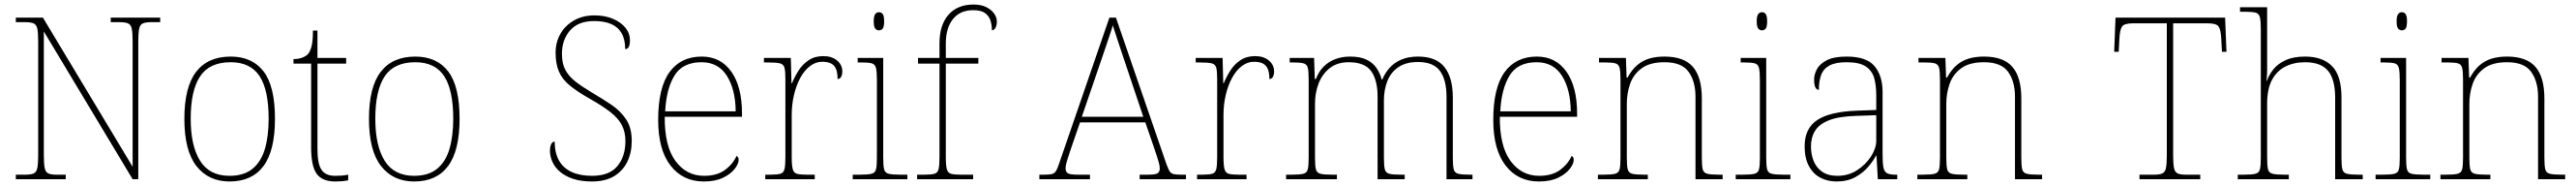

<svg xmlns="http://www.w3.org/2000/svg" viewBox="-20 -792 11400 822"><path d="M50 0V-20H93Q118 -20 130 -26Q142 -32 145.5 -51Q149 -70 149 -108V-606Q149 -645 145.5 -663.5Q142 -682 130 -688Q118 -694 93 -694H50V-714H170L567 -55V-606Q567 -645 563.5 -663.5Q560 -682 548 -688Q536 -694 511 -694H470V-714H689V-694H648Q623 -694 611 -688Q599 -682 595.5 -663.5Q592 -645 592 -606V0H567L174 -653V-108Q174 -70 177.5 -51Q181 -32 193 -26Q205 -20 230 -20H271V0Z M996 10Q903 10 849.5 -58Q796 -126 796 -267Q796 -407 848 -474.5Q900 -542 1001 -542Q1096 -542 1146.5 -476.5Q1197 -411 1197 -267Q1197 -126 1146 -58Q1095 10 996 10ZM996 -15Q1060 -15 1098 -46.5Q1136 -78 1152.5 -134.5Q1169 -191 1169 -267Q1169 -395 1128.5 -456Q1088 -517 1001 -517Q907 -517 865.5 -454.5Q824 -392 824 -267Q824 -148 865.5 -81.5Q907 -15 996 -15Z M1464 10Q1406 10 1381.5 -24Q1357 -58 1357 -141V-511H1279V-531Q1300 -531 1315.5 -536.5Q1331 -542 1341 -551Q1351 -560 1358 -584Q1365 -608 1365 -657H1385V-536H1512V-511H1385V-132Q1385 -68 1403 -41.5Q1421 -15 1463 -15Q1480 -15 1492.5 -16Q1505 -17 1521 -20V5Q1505 8 1491.5 9Q1478 10 1464 10Z M1813 10Q1720 10 1666.5 -58Q1613 -126 1613 -267Q1613 -407 1665 -474.5Q1717 -542 1818 -542Q1913 -542 1963.5 -476.5Q2014 -411 2014 -267Q2014 -126 1963 -58Q1912 10 1813 10ZM1813 -15Q1877 -15 1915 -46.5Q1953 -78 1969.5 -134.5Q1986 -191 1986 -267Q1986 -395 1945.5 -456Q1905 -517 1818 -517Q1724 -517 1682.5 -454.5Q1641 -392 1641 -267Q1641 -148 1682.5 -81.5Q1724 -15 1813 -15Z M2600 10Q2552 10 2517 -1.5Q2482 -13 2459 -32.5Q2436 -52 2425 -76.5Q2414 -101 2414 -126Q2414 -138 2416.5 -147Q2419 -156 2423.5 -161Q2428 -166 2435 -166Q2435 -116 2454 -82.5Q2473 -49 2510 -32Q2547 -15 2600 -15Q2677 -15 2712.5 -58Q2748 -101 2748 -168Q2748 -209 2732 -239.5Q2716 -270 2680.5 -297.5Q2645 -325 2588 -357Q2535 -387 2502 -414Q2469 -441 2454 -475Q2439 -509 2439 -559Q2439 -605 2460 -642Q2481 -679 2520 -701.5Q2559 -724 2611 -724Q2657 -724 2692.5 -709Q2728 -694 2748 -669.5Q2768 -645 2768 -614Q2768 -595 2763 -585Q2758 -575 2747 -575Q2747 -618 2731 -645.5Q2715 -673 2684.5 -686Q2654 -699 2610 -699Q2539 -699 2503 -657.5Q2467 -616 2467 -554Q2467 -511 2482.5 -482.5Q2498 -454 2527 -431.5Q2556 -409 2598 -384Q2644 -357 2684.5 -330Q2725 -303 2750.5 -265.5Q2776 -228 2776 -169Q2776 -118 2756.5 -77.5Q2737 -37 2698 -13.5Q2659 10 2600 10Z M3095 10Q3002 10 2947.5 -60.5Q2893 -131 2893 -262Q2893 -404 2943 -473Q2993 -542 3086 -542Q3169 -542 3216.5 -475.5Q3264 -409 3264 -290V-276H2922Q2921 -146 2969.5 -80.5Q3018 -15 3096 -15Q3153 -15 3188 -40.5Q3223 -66 3240 -103Q3245 -100 3247 -96Q3249 -92 3249 -85Q3249 -68 3231.5 -45.5Q3214 -23 3180 -6.5Q3146 10 3095 10ZM3236 -300Q3235 -397 3197 -457Q3159 -517 3085 -517Q3001 -517 2965 -458Q2929 -399 2924 -300Z M3367 0V-20H3389Q3419 -20 3433.5 -24Q3448 -28 3452 -44.5Q3456 -61 3456 -98V-442Q3456 -477 3452 -492.5Q3448 -508 3432 -512Q3416 -516 3379 -516H3361V-536H3480L3483 -424H3485Q3497 -453 3514.5 -480.5Q3532 -508 3559 -526Q3586 -544 3624 -544Q3662 -544 3685 -524.5Q3708 -505 3708 -476Q3708 -463 3703 -453Q3698 -443 3687 -443Q3687 -472 3679.5 -488.5Q3672 -505 3657 -512Q3642 -519 3619 -519Q3590 -519 3565 -500Q3540 -481 3522 -448Q3504 -415 3494 -372.5Q3484 -330 3484 -284V-98Q3484 -61 3488.5 -44.5Q3493 -28 3507 -24Q3521 -20 3551 -20H3586V0Z M3754 0V-20H3784Q3821 -20 3837 -24Q3853 -28 3857 -43.5Q3861 -59 3861 -94V-438Q3861 -475 3857 -491.5Q3853 -508 3838.5 -512Q3824 -516 3794 -516H3776V-536H3889V-94Q3889 -59 3893 -43.5Q3897 -28 3913.5 -24Q3930 -20 3966 -20H3996V0ZM3870 -658Q3860 -658 3853.5 -666Q3847 -674 3847 -698Q3847 -721 3853.5 -729.5Q3860 -738 3870 -738Q3881 -738 3887 -729.5Q3893 -721 3893 -698Q3893 -674 3887 -666Q3881 -658 3870 -658Z M4039 0V-20H4071Q4101 -20 4115.5 -24Q4130 -28 4134 -44.5Q4138 -61 4138 -98V-511H4043V-536H4138V-600Q4138 -682 4178 -727Q4218 -772 4289 -772Q4321 -772 4344 -761Q4367 -750 4379.5 -732.5Q4392 -715 4392 -697Q4392 -684 4388.5 -675Q4385 -666 4380 -662Q4375 -658 4370 -658Q4370 -683 4363 -703Q4356 -723 4338.5 -735Q4321 -747 4287 -747Q4229 -747 4197.5 -707.5Q4166 -668 4166 -600V-536H4310V-511H4166V-98Q4166 -61 4170.5 -44.5Q4175 -28 4189 -24Q4203 -20 4233 -20H4287V0Z M4580 0V-20H4602Q4625 -20 4636 -23Q4647 -26 4653.5 -36Q4660 -46 4667 -68L4890 -714H4919L5142 -68Q5150 -46 5156 -36Q5162 -26 5173 -23Q5184 -20 5207 -20H5229V0H5024V-20H5058Q5096 -20 5104.5 -27Q5113 -34 5113 -48Q5113 -60 5107 -80Q5101 -100 5094.5 -119Q5088 -138 5085 -147L5049 -251H4760L4724 -147Q4721 -138 4714.5 -119Q4708 -100 4702 -80Q4696 -60 4696 -48Q4696 -34 4705 -27Q4714 -20 4751 -20H4804V0ZM4768 -276H5040L4963 -505Q4954 -532 4943 -564.5Q4932 -597 4922 -628Q4912 -659 4905 -680Q4901 -665 4890.5 -634Q4880 -603 4869 -570.5Q4858 -538 4850 -515Z M5278 0V-20H5300Q5330 -20 5344.5 -24Q5359 -28 5363 -44.5Q5367 -61 5367 -98V-442Q5367 -477 5363 -492.5Q5359 -508 5343 -512Q5327 -516 5290 -516H5272V-536H5391L5394 -424H5396Q5408 -453 5425.5 -480.5Q5443 -508 5470 -526Q5497 -544 5535 -544Q5573 -544 5596 -524.5Q5619 -505 5619 -476Q5619 -463 5614 -453Q5609 -443 5598 -443Q5598 -472 5590.5 -488.5Q5583 -505 5568 -512Q5553 -519 5530 -519Q5501 -519 5476 -500Q5451 -481 5433 -448Q5415 -415 5405 -372.5Q5395 -330 5395 -284V-98Q5395 -61 5399.5 -44.5Q5404 -28 5418 -24Q5432 -20 5462 -20H5497V0Z M5672 0V-20H5695Q5732 -20 5748 -24Q5764 -28 5768 -43.5Q5772 -59 5772 -94V-442Q5772 -477 5768 -492.5Q5764 -508 5749.5 -512Q5735 -516 5705 -516H5688V-536H5796L5799 -443H5804Q5817 -477 5839 -498.5Q5861 -520 5890.5 -531Q5920 -542 5955 -542Q6001 -542 6029 -528Q6057 -514 6072.5 -491Q6088 -468 6095 -441H6098Q6109 -468 6129 -491Q6149 -514 6180.5 -528Q6212 -542 6256 -542Q6336 -542 6373 -495.5Q6410 -449 6410 -361V-94Q6410 -59 6414 -43.5Q6418 -28 6434.5 -24Q6451 -20 6487 -20H6497V0H6382V-365Q6382 -439 6353 -478.5Q6324 -518 6256 -518Q6203 -518 6169.5 -495.5Q6136 -473 6120.5 -434.5Q6105 -396 6105 -349V-94Q6105 -59 6109 -43.5Q6113 -28 6129 -24Q6145 -20 6182 -20H6197V0H6077V-365Q6077 -438 6048.5 -477.5Q6020 -517 5949 -517Q5899 -517 5866 -491.5Q5833 -466 5816.5 -424.5Q5800 -383 5800 -334V-94Q5800 -59 5804 -43.5Q5808 -28 5824.5 -24Q5841 -20 5877 -20H5897V0Z M6791 10Q6698 10 6643.5 -60.5Q6589 -131 6589 -262Q6589 -404 6639 -473Q6689 -542 6782 -542Q6865 -542 6912.5 -475.5Q6960 -409 6960 -290V-276H6618Q6617 -146 6665.5 -80.5Q6714 -15 6792 -15Q6849 -15 6884 -40.5Q6919 -66 6936 -103Q6941 -100 6943 -96Q6945 -92 6945 -85Q6945 -68 6927.5 -45.5Q6910 -23 6876 -6.5Q6842 10 6791 10ZM6932 -300Q6931 -397 6893 -457Q6855 -517 6781 -517Q6697 -517 6661 -458Q6625 -399 6620 -300Z M7052 0V-20H7075Q7112 -20 7128 -24Q7144 -28 7148 -43.5Q7152 -59 7152 -94V-442Q7152 -477 7148 -492.5Q7144 -508 7129.5 -512Q7115 -516 7085 -516H7057V-536H7176L7179 -449H7183Q7203 -485 7227 -505Q7251 -525 7280.5 -533.5Q7310 -542 7347 -542Q7433 -542 7472.5 -496.5Q7512 -451 7512 -357V-94Q7512 -59 7516 -43.5Q7520 -28 7536.5 -24Q7553 -20 7589 -20H7604V0H7484V-365Q7484 -432 7453.5 -474.5Q7423 -517 7347 -517Q7282 -517 7245.5 -490Q7209 -463 7194.5 -421Q7180 -379 7180 -334V-94Q7180 -59 7184 -43.5Q7188 -28 7204.5 -24Q7221 -20 7257 -20H7273V0Z M7662 0V-20H7692Q7729 -20 7745 -24Q7761 -28 7765 -43.5Q7769 -59 7769 -94V-438Q7769 -475 7765 -491.5Q7761 -508 7746.5 -512Q7732 -516 7702 -516H7684V-536H7797V-94Q7797 -59 7801 -43.5Q7805 -28 7821.5 -24Q7838 -20 7874 -20H7904V0ZM7778 -658Q7768 -658 7761.5 -666Q7755 -674 7755 -698Q7755 -721 7761.5 -729.5Q7768 -738 7778 -738Q7789 -738 7795 -729.5Q7801 -721 7801 -698Q7801 -674 7795 -666Q7789 -658 7778 -658Z M8108 10Q8069 10 8037 -6.5Q8005 -23 7986 -58Q7967 -93 7967 -146Q7967 -225 8023.5 -262Q8080 -299 8201 -303L8284 -306V-371Q8284 -414 8275 -446.5Q8266 -479 8238 -498Q8210 -517 8153 -517Q8104 -517 8077 -502.5Q8050 -488 8040 -460.5Q8030 -433 8030 -395Q8020 -395 8014.5 -406Q8009 -417 8009 -441Q8009 -462 8021 -485.5Q8033 -509 8064.5 -525.5Q8096 -542 8153 -542Q8241 -542 8276.5 -499.5Q8312 -457 8312 -386V-110Q8312 -73 8315.5 -53.5Q8319 -34 8331 -27Q8343 -20 8370 -20H8377V0H8291L8285 -104H8283Q8272 -83 8249.5 -56Q8227 -29 8192 -9.5Q8157 10 8108 10ZM8112 -15Q8161 -15 8199.5 -40Q8238 -65 8261 -101Q8284 -137 8284 -170V-283L8198 -280Q8120 -278 8076 -261Q8032 -244 8013.5 -214.5Q7995 -185 7995 -145Q7995 -111 8006.5 -81.5Q8018 -52 8044 -33.5Q8070 -15 8112 -15Z M8466 0V-20H8489Q8526 -20 8542 -24Q8558 -28 8562 -43.5Q8566 -59 8566 -94V-442Q8566 -477 8562 -492.5Q8558 -508 8543.5 -512Q8529 -516 8499 -516H8471V-536H8590L8593 -449H8597Q8617 -485 8641 -505Q8665 -525 8694.5 -533.5Q8724 -542 8761 -542Q8847 -542 8886.5 -496.5Q8926 -451 8926 -357V-94Q8926 -59 8930 -43.5Q8934 -28 8950.5 -24Q8967 -20 9003 -20H9018V0H8898V-365Q8898 -432 8867.5 -474.5Q8837 -517 8761 -517Q8696 -517 8659.5 -490Q8623 -463 8608.5 -421Q8594 -379 8594 -334V-94Q8594 -59 8598 -43.5Q8602 -28 8618.5 -24Q8635 -20 8671 -20H8687V0Z M9449 0V-20H9514Q9539 -20 9551 -26Q9563 -32 9566.5 -51Q9570 -70 9570 -108V-689H9421Q9382 -689 9372 -675Q9362 -661 9360 -620L9357 -563H9337L9343 -714H9828L9834 -563H9814L9811 -620Q9809 -661 9799 -675Q9789 -689 9750 -689H9598V-108Q9598 -70 9601.5 -51Q9605 -32 9617 -26Q9629 -20 9654 -20H9718V0Z M9884 0V-20H9909Q9946 -20 9962 -24Q9978 -28 9982 -43.5Q9986 -59 9986 -94V-662Q9986 -699 9982 -715.5Q9978 -732 9963.5 -736Q9949 -740 9919 -740H9894V-760H10014V-482Q10014 -474 10013.5 -465Q10013 -456 10012.5 -448.5Q10012 -441 10011 -435H10013Q10022 -461 10041.5 -485.5Q10061 -510 10095.5 -526Q10130 -542 10182 -542Q10260 -542 10301.5 -499.5Q10343 -457 10343 -362V-94Q10343 -59 10347 -43.5Q10351 -28 10367.5 -24Q10384 -20 10420 -20H10437V0H10315V-360Q10315 -441 10283.5 -479Q10252 -517 10182 -517Q10132 -517 10094 -497.5Q10056 -478 10035 -438Q10014 -398 10014 -334V-94Q10014 -59 10018 -43.5Q10022 -28 10038.5 -24Q10055 -20 10091 -20H10110V0Z M10494 0V-20H10524Q10561 -20 10577 -24Q10593 -28 10597 -43.5Q10601 -59 10601 -94V-438Q10601 -475 10597 -491.5Q10593 -508 10578.5 -512Q10564 -516 10534 -516H10516V-536H10629V-94Q10629 -59 10633 -43.5Q10637 -28 10653.5 -24Q10670 -20 10706 -20H10736V0ZM10610 -658Q10600 -658 10593.5 -666Q10587 -674 10587 -698Q10587 -721 10593.5 -729.5Q10600 -738 10610 -738Q10621 -738 10627 -729.5Q10633 -721 10633 -698Q10633 -674 10627 -666Q10621 -658 10610 -658Z M10781 0V-20H10804Q10841 -20 10857 -24Q10873 -28 10877 -43.5Q10881 -59 10881 -94V-442Q10881 -477 10877 -492.5Q10873 -508 10858.5 -512Q10844 -516 10814 -516H10786V-536H10905L10908 -449H10912Q10932 -485 10956 -505Q10980 -525 11009.5 -533.5Q11039 -542 11076 -542Q11162 -542 11201.5 -496.5Q11241 -451 11241 -357V-94Q11241 -59 11245 -43.5Q11249 -28 11265.5 -24Q11282 -20 11318 -20H11333V0H11213V-365Q11213 -432 11182.5 -474.5Q11152 -517 11076 -517Q11011 -517 10974.5 -490Q10938 -463 10923.5 -421Q10909 -379 10909 -334V-94Q10909 -59 10913 -43.5Q10917 -28 10933.5 -24Q10950 -20 10986 -20H11002V0Z"/></svg>

Font: Noto Serif Armenian Thin
Style: Regular
Weight: 250
Version: Version 2.007